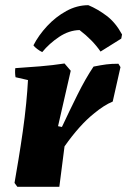

<svg xmlns="http://www.w3.org/2000/svg" viewBox="-20 -721 491 741"><path d="M47 0 36 -15Q43 -55 51.5 -106.5Q60 -158 68 -214Q76 -270 81 -321.5Q86 -373 88 -412L40 -423Q37 -440 39 -458Q86 -461 134.5 -465Q183 -469 229 -476L253 -448L204 -234L219 -231Q247 -291 278.5 -354.5Q310 -418 341 -464Q371 -470 390.5 -472.5Q410 -475 437 -475L445 -462L415 -329Q398 -322 380 -310.5Q362 -299 344 -284Q315 -261 286 -228.5Q257 -196 229 -156L209 0ZM321 -701Q357 -686 391.5 -660Q426 -634 451 -588L448 -572L368 -522Q353 -544 332.5 -565Q312 -586 287 -605Q246 -604 208 -578.5Q170 -553 143 -520Q134 -524 123.5 -532Q113 -540 109 -546Q129 -585 162 -620.5Q195 -656 236 -678.5Q277 -701 321 -701Z"/></svg>

Font: Albura ExtraBold
Style: Italic
Weight: 758
Italic angle: -7°
Designer: Mercedes Jáuregui
Foundry: Omnibus-Type Team
Version: Version 1.000; ttfautohint (v1.8.3)